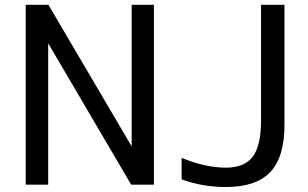

<svg xmlns="http://www.w3.org/2000/svg" viewBox="-20 -752 1259 784"><path d="M85 2V-732.4H177.7L517.6 -154.3V-732.4H608.4V2H515.6L176.8 -575.2V2ZM1045.9 -732.4H1141.6V-242.2Q1141.6 -110.4 1083.5 -49.3Q1025.4 11.7 902.3 11.7Q807.6 11.7 721.7 -19.5V-107.4Q818.4 -67.4 902.3 -67.4Q977.5 -67.4 1011.7 -111.8Q1045.9 -156.2 1045.9 -260.7Z"/></svg>

Font: Gen Shin Gothic Regular
Style: Regular
Weight: 400
Designer: [Source Han Sans]
Ryoko NISHIZUKA  (kana & ideographs); Paul D. Hunt (Latin, Greek & Cyrillic); Wenlong ZHANG  (bopomofo
Version: Version 1.002.20150607